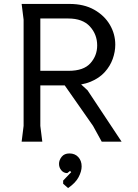

<svg xmlns="http://www.w3.org/2000/svg" viewBox="-20 -720 702 976"><path d="M90 0 100 -80V-620L90 -700H333Q407 -700 459 -670.5Q511 -641 538.5 -594Q566 -547 566 -493Q566 -457 553 -420.5Q540 -384 512.5 -353.5Q485 -323 440.5 -304.5Q396 -286 333 -286H185V-80L195 0ZM497 0 453 -80 288 -316H365L425 -261L598 0ZM185 -360H329Q405 -360 439.5 -398.5Q474 -437 474 -489Q474 -545 437 -585.5Q400 -626 327 -626H185ZM326 236 301 214V198L342 155L336 149L322 160Q304 160 292 146Q280 132 280 113Q280 94 293.5 77Q307 60 333 60Q361 60 378 78.5Q395 97 395 126Q395 151 379.5 180.5Q364 210 326 236Z"/></svg>

Font: AR One Sans
Style: Regular
Weight: 400
Designer: Niteesh Yadav
Foundry: Niteesh Yadav
Version: Version 1.001;gftools[0.9.33]